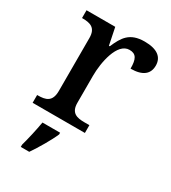

<svg xmlns="http://www.w3.org/2000/svg" viewBox="-187 -643 858 961"><g transform="rotate(30 242.5 -162.5)"><path d="M29 0H331V-45H302C259 -45 223 -53 223 -112V-268C223 -345 247 -472 317 -472C356 -472 368 -448 368 -393C439 -393 470 -422 470 -469C470 -517 436 -546 362 -546C276 -546 249 -501 222 -438H217L197 -536H31V-491H34C78 -491 113 -482 113 -423V-117C113 -54 78 -45 33 -45H29ZM88 208V221H137C166 179 205 113 223 71V61H121C113 108 100 165 88 208Z"/></g></svg>

Font: Noto Serif Myanmar Medium
Style: Regular
Weight: 500
Designer: Ben Mitchell and the Monotype Design Team
Foundry: Monotype Imaging Inc.
Version: Version 2.106